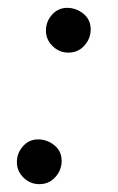

<svg xmlns="http://www.w3.org/2000/svg" viewBox="-20 -456 300 489"><path d="M154 -322Q131 -322 114 -338.5Q97 -355 97 -378Q97 -401 112.5 -418.5Q128 -436 151 -436Q174 -436 192.5 -421Q211 -406 211 -381Q211 -358 195 -340Q179 -322 154 -322ZM80 13Q57 13 40 -3.5Q23 -20 23 -43Q23 -66 38.5 -83.5Q54 -101 77 -101Q100 -101 118.5 -86Q137 -71 137 -46Q137 -23 121 -5Q105 13 80 13Z"/></svg>

Font: Sedan
Style: Italic
Weight: 400
Italic angle: -13.8°
Designer: Sebastian Salazar
Foundry: Sebastian Salazar
Version: Version 1.100; ttfautohint (v1.8.4.7-5d5b)